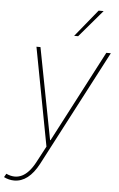

<svg xmlns="http://www.w3.org/2000/svg" viewBox="-85 -821 672 1081"><g transform="rotate(5 251.0 -281.0)"><path d="M36.9 215.9Q7.1 215.9 -21.3 201.7L-9.9 181.8Q87 226.2 153.4 100.9L201.7 9.9L96.6 -545.5H119.3L218.8 -28.4H221.6L491.5 -545.5H517L174.7 109.4Q118.3 215.9 36.9 215.9ZM302.6 -625 427.6 -778.4H456L325.3 -625Z"/></g></svg>

Font: Inter UI Thin
Style: Italic
Weight: 100
Italic angle: -9.39999°
Designer: Rasmus Andersson
Foundry: rsms
Version: 3.2;8d6f07862